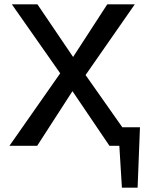

<svg xmlns="http://www.w3.org/2000/svg" viewBox="-20 -678 694 893"><path d="M549 -86H631L620 195H547L535 0H489L317 -254L153 0H24L260 -337L35 -658H154L320 -413L479 -658H607L378 -329Z"/></svg>

Font: EauTestText Semibold
Style: Regular
Weight: 600
Designer: Christian Thalmann (Catharsis Fonts)
Version: Version 0.001;PS 000.001;hotconv 1.0.88;makeotf.lib2.5.64775